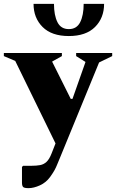

<svg xmlns="http://www.w3.org/2000/svg" viewBox="-65 -735 602 996"><path d="M83 241Q60 241 54.5 234.5Q49 228 49 212V131L55 125H99Q124 125 143 121.5Q162 118 176.5 104.5Q191 91 203 60L223 9L14 -419L-45 -444V-460H256V-444L206 -416V-414L302 -222H311L378 -412V-414L330 -444V-460H517V-444L449 -411L248 79Q238 102 232 117.5Q226 133 218 147.5Q210 162 195 183Q174 212 142 226.5Q110 241 83 241ZM109 -715H215Q215 -656 233 -620Q251 -584 292 -584Q333 -584 351 -620Q369 -656 369 -715H475Q475 -642 428 -595Q381 -548 292 -548Q203 -548 156 -595Q109 -642 109 -715Z"/></svg>

Font: Spectral ExtraBold
Style: Regular
Weight: 800
Designer: Jean-Baptiste Levee
Foundry: Production Type
Version: Version 2.001